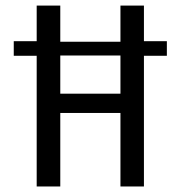

<svg xmlns="http://www.w3.org/2000/svg" viewBox="-20 -675 654 695"><path d="M29.8 -473.1V-525.9H112.8V-654.8H198.2V-523.9H416V-654.8H501V-525.9H584V-473.1H501V0H416V-266.1H198.2V0H112.8V-473.1ZM198.2 -335.9H416V-474.1H198.2Z"/></svg>

Font: IntelOne Mono
Style: Regular
Weight: 400
Designer: Fred Shallcrass
Foundry: Frere-Jones Type LLC
Version: Version 1.200;hotconv 1.1.0;makeotfexe 2.6.0;FJTRelease1.2